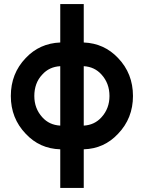

<svg xmlns="http://www.w3.org/2000/svg" viewBox="-20 -720 703 940"><path d="M275 -512Q174 -508 106 -436Q33 -360 33 -250Q33 -141 106 -65Q174 8 275 11V200H390V11Q490 8 558 -65Q631 -141 631 -250Q631 -360 558 -436Q490 -508 390 -512V-700H275ZM275 -105Q221 -108 187 -146Q148 -189 148 -250Q148 -281 157.5 -307.5Q167 -334 187 -355Q221 -393 275 -396ZM390 -396Q443 -393 477 -355Q516 -312 516 -250Q516 -189 477 -146Q443 -108 390 -105Z"/></svg>

Font: Unageo
Style: SemiBold
Weight: 600
Designer: Richard Sepsi
Foundry: Richard Sepsi
Version: Version 2.000